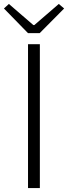

<svg xmlns="http://www.w3.org/2000/svg" viewBox="-36 -953 345 973"><path d="M106 -785H165L289 -910L262 -933L138 -826H133L9 -933L-16 -910ZM106 0H166V-729H106Z"/></svg>

Font: Spoqa Han Sans Neo Light
Style: Regular
Weight: 300
Designer: [Spoqa Han Sans Neo] Dong-huui Kim ___ Younghwa Kang ___ Yujin Lee ___ [Noto Sans] Ryoko NISHIZUKA ____ (kana & ideograp
Foundry: Spoqa (http://www.spoqa-han-sans.com)
Version: Version 1.100;hotconv 1.0.109;makeotfexe 2.5.65596